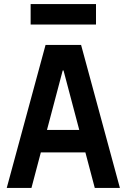

<svg xmlns="http://www.w3.org/2000/svg" viewBox="-20 -920 620 940"><path d="M134 0 180 -174H398L444 0H567L377 -700H203L13 0ZM210 -284 287 -575H291L368 -284ZM130 -800H450V-900H130Z"/></svg>

Font: CommitMono-dimboump
Style: Bold
Weight: 700
Monospace: yes
Designer: Eigil Nikolajsen
Foundry: Eigil Nikolajsen
Version: Version 1.143